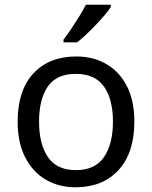

<svg xmlns="http://www.w3.org/2000/svg" viewBox="-20 -786 645 816"><path d="M551 -269Q551 -136 483.5 -63Q416 10 301 10Q230 10 174.5 -22.5Q119 -55 87 -117.5Q55 -180 55 -269Q55 -402 122 -474Q189 -546 304 -546Q377 -546 432.5 -513.5Q488 -481 519.5 -419.5Q551 -358 551 -269ZM146 -269Q146 -174 183.5 -118.5Q221 -63 303 -63Q384 -63 422 -118.5Q460 -174 460 -269Q460 -364 422 -418Q384 -472 302 -472Q220 -472 183 -418Q146 -364 146 -269ZM451 -756Q442 -742 425 -722Q408 -702 387.5 -680.5Q367 -659 346.5 -639.5Q326 -620 308 -606H250V-618Q265 -637 282.5 -663Q300 -689 317 -716.5Q334 -744 345 -766H451Z"/></svg>

Font: Noto Sans Tangsa
Style: Regular
Weight: 400
Designer: David Williams
Foundry: Google LLC
Version: Version 1.504